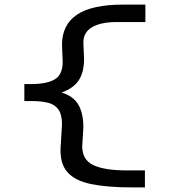

<svg xmlns="http://www.w3.org/2000/svg" viewBox="-20 -723 790 836"><path d="M555 93Q448 93 377 78.5Q306 64 273 26Q240 -12 244 -83L250 -181Q250 -224 234.5 -246Q219 -268 189.5 -275.5Q160 -283 118 -283H86V-357H116Q184 -357 218.5 -377.5Q253 -398 253 -454L250 -528Q250 -615 315 -659Q380 -703 517 -703H613V-627H488Q420 -627 381.5 -605Q343 -583 343 -537L346 -465Q346 -410 323.5 -374.5Q301 -339 248 -320Q299 -305 321 -267.5Q343 -230 343 -168L338 -86Q338 -27 386.5 -4Q435 19 533 19H611V93Z"/></svg>

Font: Inconsolata ExtraExpanded Medium
Style: Regular
Weight: 500
Width: 8
Monospace: yes
Designer: Raph Levien, Cyreal, Brenton Simpson
Foundry: Raph Levien, Cyreal, Google
Version: Version 3.001; ttfautohint (v1.8.2.53-6de2)